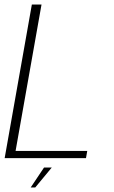

<svg xmlns="http://www.w3.org/2000/svg" viewBox="-30 -695 500 844"><path d="M-9.5 0H348L353.5 -31.5H38.5L152.5 -675H110ZM105 129H125L197.5 41.5H163.5Z"/></svg>

Font: Anybody Thin ExtraLight
Style: Italic
Weight: 250
Italic angle: -10°
Version: Version 1.113;gftools[0.9.25]